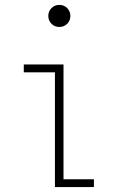

<svg xmlns="http://www.w3.org/2000/svg" viewBox="-20 -763 490 783"><path d="M254 -666Q241 -653 222 -653Q203 -653 190 -666Q177 -679 177 -698Q177 -717 190 -730Q203 -743 222 -743Q241 -743 254 -730Q267 -717 267 -698Q267 -679 254 -666ZM239 -32H363V0H204V-468H77V-500H239Z"/></svg>

Font: League Mono Condensed Thin
Style: Regular
Weight: 100
Width: 1
Designer: Tyler Finck
Foundry: The League of Moveable Type / Tyler Finck
Version: Version 2.210